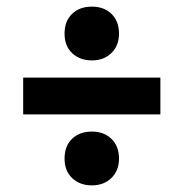

<svg xmlns="http://www.w3.org/2000/svg" viewBox="-20 -670 554 580"><path d="M257.5 -487.5Q221.5 -487.5 198.2 -509.2Q175 -531 175 -568.5Q175 -606.5 197.8 -628.2Q220.5 -650 257.5 -650Q294.5 -650 317 -627.8Q339.5 -605.5 339.5 -568.5Q339.5 -532 316.5 -509.8Q293.5 -487.5 257.5 -487.5ZM50 -324.5V-435.5H464.5V-324.5ZM257.5 -110Q221.5 -110 198.2 -131.8Q175 -153.5 175 -191Q175 -229 197.8 -250.8Q220.5 -272.5 257.5 -272.5Q294.5 -272.5 317 -250.2Q339.5 -228 339.5 -191Q339.5 -154.5 316.5 -132.2Q293.5 -110 257.5 -110Z"/></svg>

Font: Encode Sans Condensed
Style: Bold
Weight: 700
Width: 3
Designer: Multiple Designers
Foundry: Impallari Type
Version: Version 3.000; ttfautohint (v1.8.3) -l 8 -r 50 -G 200 -x 14 